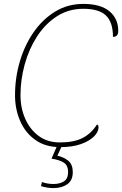

<svg xmlns="http://www.w3.org/2000/svg" viewBox="-20 -744 626 984"><path d="M289 10Q213 10 161.5 -26.5Q110 -63 83.5 -123.5Q57 -184 57 -256Q57 -345 81.5 -428.5Q106 -512 152 -578.5Q198 -645 262.5 -684.5Q327 -724 407 -724Q495 -724 540.5 -686.5Q586 -649 586 -585Q586 -555 559 -555Q559 -630 523 -664.5Q487 -699 407 -699Q331 -699 271 -660Q211 -621 169.5 -556.5Q128 -492 106.5 -413.5Q85 -335 85 -256Q85 -191 109 -136Q133 -81 178 -47.5Q223 -14 287 -14Q359 -14 403.5 -37Q448 -60 477 -106Q485 -103 485 -92Q485 -68 461.5 -44.5Q438 -21 394.5 -5.5Q351 10 289 10ZM254 220Q224 220 190 210L195 189Q209 194 224 196.5Q239 199 254 199Q286 199 307.5 185.5Q329 172 329 137Q329 105 308.5 90.5Q288 76 244 69L278 -9H303L274 54Q307 61 330 80Q353 99 353 138Q353 181 324.5 200.5Q296 220 254 220Z"/></svg>

Font: Noto Serif Thin
Style: Italic
Weight: 100
Italic angle: -12°
Designer: Monotype Design Team
Foundry: Monotype Imaging Inc.
Version: Version 2.014; ttfautohint (v1.8.4.7-5d5b)